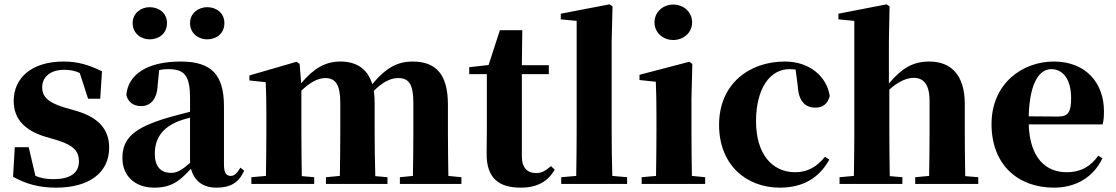

<svg xmlns="http://www.w3.org/2000/svg" viewBox="-20 -846 5131 883"><path d="M272 -353C194 -377 174 -407 174 -444C174 -494 214 -525 275 -525C305 -525 326 -520 347 -510L385 -392H441L449 -518C390 -547 339 -563 272 -563C125 -563 43 -487 43 -382C43 -297 96 -246 186 -218L244 -201C324 -176 343 -146 343 -104C343 -49 301 -22 225 -22C193 -22 168 -27 143 -37L112 -169H48L40 -33C99 0 160 17 238 17C389 17 482 -51 482 -167C482 -249 436 -305 331 -336Z M933 -665C975 -665 1012 -692 1012 -740C1012 -786 975 -813 933 -813C893 -813 854 -786 854 -740C854 -692 893 -665 933 -665ZM668 -665C711 -665 748 -692 748 -740C748 -786 711 -813 668 -813C629 -813 590 -786 590 -740C590 -692 629 -665 668 -665ZM854 -97C817 -64 794 -51 767 -51C720 -51 692 -79 692 -139C692 -212 729 -259 799 -288C811 -293 831 -299 854 -305ZM640 -504 656 -510ZM1086 -75C1067 -45 1056 -37 1041 -37C1022 -37 1010 -50 1010 -88V-357C1010 -502 953 -563 811 -563C656 -563 569 -503 561 -409C569 -376 594 -358 630 -358C668 -358 702 -385 705 -453L712 -524C727 -527 740 -528 754 -528C830 -528 854 -497 854 -393V-332C819 -323 784 -314 756 -306C595 -259 543 -210 543 -119C543 -35 603 17 689 17C769 17 807 -14 858 -70C873 -16 910 17 976 17C1040 17 1078 -6 1103 -61Z M2042 -37C2041 -94 2040 -179 2040 -238V-364C2040 -500 1989 -563 1877 -563C1812 -563 1758 -538 1692 -459C1671 -529 1620 -563 1545 -563C1477 -563 1423 -532 1365 -463L1358 -552L1344 -562L1127 -499V-476L1202 -468C1204 -419 1205 -387 1205 -321V-238C1205 -182 1204 -96 1203 -37L1136 -31V0H1425V-31L1368 -36C1367 -95 1366 -182 1366 -238V-429C1402 -464 1440 -487 1476 -487C1524 -487 1545 -455 1545 -373V-238C1545 -180 1544 -95 1543 -37L1479 -31V0H1762V-31L1706 -36C1704 -94 1703 -179 1703 -238V-370C1703 -391 1702 -410 1699 -428C1737 -466 1774 -487 1811 -487C1859 -487 1881 -461 1881 -373V-238C1881 -180 1880 -95 1879 -37L1819 -31V0H2102V-31Z M2514 -82C2488 -60 2471 -50 2446 -50C2406 -50 2380 -73 2380 -127V-505H2504V-546H2380L2382 -707H2279L2227 -547L2138 -537V-505H2219V-249C2219 -207 2218 -178 2218 -140C2217 -29 2272 17 2374 17C2451 17 2501 -12 2531 -66Z M2796 -37C2794 -102 2793 -173 2793 -238V-656L2797 -817L2783 -826L2559 -783V-757L2632 -750V-238C2632 -174 2631 -102 2630 -37L2561 -31V0H2864V-31Z M3076 -662C3124 -662 3163 -696 3163 -743C3163 -791 3124 -825 3076 -825C3029 -825 2990 -791 2990 -743C2990 -696 3029 -662 3076 -662ZM3162 -37C3161 -95 3160 -182 3160 -238V-392L3164 -552L3150 -562L2921 -502V-478L2996 -470C2998 -419 2999 -382 2999 -318V-238C2999 -182 2998 -96 2997 -37L2931 -31V0H3223V-31Z M3649 -449C3653 -375 3688 -351 3730 -351C3764 -351 3786 -368 3796 -404C3783 -494 3703 -563 3590 -563C3423 -563 3287 -458 3287 -272C3287 -86 3414 17 3566 17C3675 17 3748 -29 3794 -112L3774 -125C3738 -80 3695 -54 3637 -54C3530 -54 3457 -139 3457 -288C3457 -441 3522 -528 3611 -528C3620 -528 3629 -527 3639 -526Z M4419 -36C4418 -94 4417 -179 4417 -238V-368C4417 -504 4351 -563 4254 -563C4179 -563 4128 -533 4068 -462V-656L4071 -817L4057 -826L3836 -783V-757L3909 -750V-238C3909 -182 3908 -96 3907 -37L3841 -31V0H4130V-31L4072 -36C4071 -95 4070 -182 4070 -238V-434C4111 -471 4150 -488 4182 -488C4226 -488 4255 -460 4255 -382V-238C4255 -180 4254 -95 4253 -37L4189 -31V0H4479V-31Z M4711 -311C4715 -466 4760 -528 4815 -528C4868 -528 4906 -482 4906 -395C4906 -333 4894 -310 4847 -310ZM5031 -130C4998 -84 4955 -54 4885 -54C4791 -54 4716 -118 4711 -274H5051C5056 -293 5057 -310 5057 -335C5057 -462 4976 -563 4826 -563C4683 -563 4540 -463 4540 -275C4540 -88 4662 17 4827 17C4929 17 5009 -32 5050 -118Z"/></svg>

Font: Noto Serif TC Black
Style: Regular
Weight: 900
Version: Version 1.001;PS 1.001;hotconv 16.6.54;makeotf.lib2.5.65590